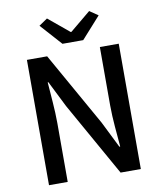

<svg xmlns="http://www.w3.org/2000/svg" viewBox="-100 -1033 935 1112"><g transform="rotate(-10 367.0 -476.5)"><path d="M97 0H207V-346C207 -427 198 -512 193 -588H197L274 -434L518 0H637V-737H526V-393C526 -313 536 -224 542 -149H537L460 -304L216 -737H97ZM316 -793H438L551 -919L501 -953L379 -852H375L253 -953L203 -919Z"/></g></svg>

Font: Noto Sans CJK SC Medium
Style: Regular
Weight: 500
Designer: Ryoko NISHIZUKA 西塚涼子 (kana, bopomofo & ideographs); Paul D. Hunt (Latin, Greek & Cyrillic); Sandoll Communications 산돌커뮤니
Foundry: Adobe
Version: Version 2.004;hotconv 1.0.118;makeotfexe 2.5.65603